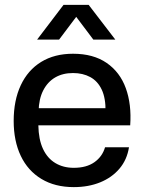

<svg xmlns="http://www.w3.org/2000/svg" viewBox="-20 -757 619 786"><path d="M282 9Q205 9 149.5 -24.5Q94 -58 65 -119Q36 -180 36 -262Q36 -346 65 -408Q94 -470 148.5 -503.5Q203 -537 279 -537Q362 -537 416.5 -499.5Q471 -462 495 -396Q519 -330 513 -244H137Q138 -186 156 -147.5Q174 -109 206.5 -89.5Q239 -70 282 -70Q334 -70 366.5 -93Q399 -116 410 -154H508Q500 -103 469 -66.5Q438 -30 390 -10.5Q342 9 282 9ZM138 -301 128 -314H422L412 -300Q413 -355 396.5 -390Q380 -425 349.5 -441.5Q319 -458 279 -458Q237 -458 206 -440Q175 -422 157 -387Q139 -352 138 -301ZM132 -595 240 -737H343L452 -595H362L292 -688L222 -595Z"/></svg>

Font: Mona Sans ExtraLight Medium
Style: Regular
Weight: 500
Version: Version 2.000